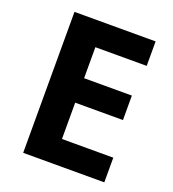

<svg xmlns="http://www.w3.org/2000/svg" viewBox="-131 -814 822 914"><g transform="rotate(20 280.0 -357.0)"><path d="M501 0V-125H241V-309H483V-433H241V-590H501V-714H90V0Z"/></g></svg>

Font: Passageway
Style: Regular
Weight: 700
Foundry: Ascender Corporation
Version: Version 1.11